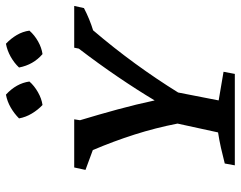

<svg xmlns="http://www.w3.org/2000/svg" viewBox="-100 -690 791 630"><g transform="rotate(-90 295.0 -375.5)"><path d="M67 0 73 -33Q100 -40 124.5 -45.5Q149 -51 175 -55L204 -188Q190 -260 168 -329Q146 -398 117 -466L52 -490L60 -527H218L215 -508Q234 -445 250.5 -384.5Q267 -324 280 -263Q314 -320 357.5 -384Q401 -448 450 -512L453 -527H590L583 -495Q546 -476 510 -465Q452 -397 401 -327Q350 -257 306 -186L280 -53L374 -37L367 0ZM299 -751Q336 -717 342 -674Q328 -658 307 -646Q286 -634 265 -631Q249 -646 237 -666Q225 -686 221 -708Q237 -724 257 -735.5Q277 -747 299 -751ZM466 -751Q483 -735 494.5 -715.5Q506 -696 509 -674Q494 -657 473.5 -645.5Q453 -634 432 -631Q397 -661 388 -708Q403 -724 423.5 -735.5Q444 -747 466 -751Z"/></g></svg>

Font: Piazzolla SC Medium
Style: Italic
Weight: 500
Italic angle: -11.3°
Designer: Juan Pablo del Peral
Foundry: Huerta Tipografica
Version: Version 1.330